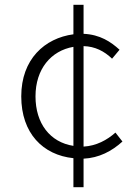

<svg xmlns="http://www.w3.org/2000/svg" viewBox="-20 -743 575 795"><path d="M458 -194C423 -163 379 -139 326 -136V-552C373 -551 412 -531 444 -500L475 -537C439 -570 394 -600 326 -603V-723H284V-601C165 -585 68 -498 68 -344C68 -191 158 -101 284 -88V32H326V-86C390 -89 443 -117 487 -157ZM284 -139C187 -154 127 -232 127 -344C127 -457 191 -533 284 -549Z"/></svg>

Font: Spoqa Han Sans Neo Light
Style: Regular
Weight: 300
Designer: [Spoqa Han Sans Neo] Dong-huui Kim ___ Younghwa Kang ___ Yujin Lee ___ [Noto Sans] Ryoko NISHIZUKA ____ (kana & ideograp
Foundry: Spoqa (http://www.spoqa-han-sans.com)
Version: Version 1.100;hotconv 1.0.109;makeotfexe 2.5.65596